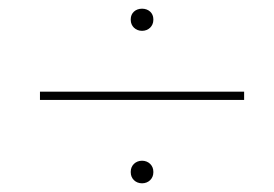

<svg xmlns="http://www.w3.org/2000/svg" viewBox="-20 -546 630 442"><path d="M72 -316H542V-335H72ZM307 -124C322 -124 333 -135 333 -149V-151C333 -165 322 -176 307 -176C292 -176 281 -165 281 -151V-149C281 -135 292 -124 307 -124ZM307 -475C322 -475 333 -486 333 -500V-502C333 -516 322 -526 307 -526C292 -526 281 -516 281 -502V-500C281 -486 292 -475 307 -475Z"/></svg>

Font: Fixel Display Thin
Style: Italic
Weight: 100
Italic angle: -10°
Designer: AlfaBravo + MacPaw
Foundry: Kyrylo Tkachov, Marchela Mozhyna, Serhii Makarenko, Maria Weinstein, Zakhar Kryvoshyya
Version: Version 1.210;Glyphs 3.2 (3217)